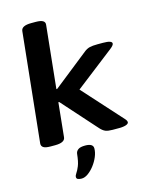

<svg xmlns="http://www.w3.org/2000/svg" viewBox="-143 -842 903 1169"><g transform="rotate(-15 309.0 -257.0)"><path d="M91 2Q59 2 46 -6.5Q33 -15 34 -31L106 -721Q109 -754 171 -754H199Q231 -754 244.5 -745.5Q258 -737 256 -721L215 -326H220L442 -502Q459 -516 477.5 -520.5Q496 -525 527 -525H562Q620 -525 618 -505Q617 -494 595 -477L350 -287L572 -41Q583 -29 583 -19Q582 -9 565.5 -3.5Q549 2 523 2H482Q453 2 437 -4.5Q421 -11 404 -30L211 -246H206L184 -31Q181 2 119 2ZM223 240Q211 240 201 236.5Q191 233 191 222Q191 212 200 199.5Q209 187 219.5 161.5Q230 136 235 86Q237 71 250.5 61Q264 51 295 51Q345 51 345 82Q345 107 333.5 134.5Q322 162 303.5 186Q285 210 264 225Q243 240 223 240Z"/></g></svg>

Font: Asap Expanded Expanded Regular
Style: Bold Italic
Weight: 700
Width: 7
Italic angle: -6°
Designer: Pablo Cosgaya
Foundry: Omnibus-Type
Version: Version 3.001; ttfautohint (v1.8.4.7-5d5b)